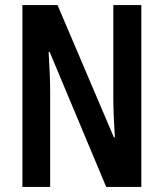

<svg xmlns="http://www.w3.org/2000/svg" viewBox="-20 -734 642 754"><path d="M535 0H397L175 -530H171Q174 -481 175.5 -441.5Q177 -402 177 -372V0H68V-714H206L427 -195H431Q428 -243 426.5 -281.5Q425 -320 425 -350V-714H535Z"/></svg>

Font: Noto Sans Khmer UI ExtraCondensed SemiBold
Style: Regular
Weight: 600
Width: 2
Designer: Danh Hong and the Monotype Design Team
Foundry: Monotype Imaging Inc.
Version: Version 2.002; ttfautohint (v1.8.4.7-5d5b)